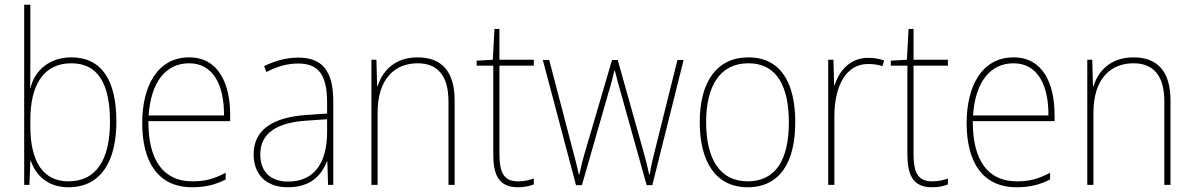

<svg xmlns="http://www.w3.org/2000/svg" viewBox="-20 -780 5037 810"><path d="M108 -509V-760H82V0H104L108 -101H110C133 -37 184 10 269 10C408 10 471 -103 471 -267C471 -444 407 -538 281 -538C191 -538 127 -485 109 -410H107C108 -438 108 -481 108 -509ZM281 -513C391 -513 444 -430 444 -267C444 -102 383 -15 269 -15C165 -15 108 -93 108 -248V-274C108 -422 164 -513 281 -513Z M778 -538C644 -538 580 -416 580 -261C580 -100 644 10 791 10C847 10 890 -1 932 -23V-51C880 -24 844 -15 791 -15C669 -15 605 -105 606 -269H951V-295C951 -427 902 -538 778 -538ZM778 -513C880 -513 926 -420 925 -293H607C617 -438 682 -513 778 -513Z M1238 -537C1188 -537 1139 -523 1094 -501L1104 -476C1153 -502 1196 -512 1238 -512C1322 -512 1360 -467 1360 -347V-301L1272 -295C1133 -285 1050 -234 1050 -129C1050 -49 1097 10 1195 10C1292 10 1337 -42 1359 -99H1361L1364 0H1386V-353C1386 -483 1338 -537 1238 -537ZM1273 -271 1360 -277V-220C1359 -98 1310 -14 1195 -14C1120 -14 1078 -57 1078 -129C1078 -220 1151 -263 1273 -271Z M1742 -538C1642 -538 1592 -477 1573 -416H1571L1568 -528H1547V0H1573V-305C1573 -446 1644 -513 1742 -513C1823 -513 1872 -465 1872 -352V0H1898V-357C1898 -481 1841 -538 1742 -538Z M2165 -15C2104 -15 2087 -55 2087 -130V-503H2232V-528H2087V-658H2066L2059 -528L1991 -524V-503H2061V-130C2061 -42 2084 10 2165 10C2194 10 2213 5 2232 -2V-27C2214 -20 2192 -15 2165 -15Z M2599 -389 2708 1H2732L2864 -527H2838L2745 -154C2733 -105 2727 -84 2721 -43H2719C2712 -76 2703 -111 2690 -157L2586 -527H2562L2454 -159C2438 -106 2430 -72 2424 -44H2422C2415 -76 2408 -103 2394 -156L2297 -527H2270L2410 1H2435L2547 -389C2557 -420 2564 -449 2572 -482H2574C2582 -449 2589 -423 2599 -389Z M3335 -264C3335 -423 3279 -538 3137 -538C3005 -538 2932 -436 2932 -265C2932 -97 3000 10 3134 10C3271 10 3335 -97 3335 -264ZM2959 -265C2959 -421 3020 -513 3137 -513C3262 -513 3308 -408 3308 -264C3308 -110 3255 -15 3134 -15C3015 -15 2959 -112 2959 -265Z M3642 -536C3564 -536 3519 -478 3501 -420H3499L3496 -528H3474V0H3500V-290C3500 -410 3545 -510 3642 -510C3666 -510 3685 -507 3703 -501L3710 -525C3690 -532 3667 -536 3642 -536Z M3912 -15C3851 -15 3834 -55 3834 -130V-503H3979V-528H3834V-658H3813L3806 -528L3738 -524V-503H3808V-130C3808 -42 3831 10 3912 10C3941 10 3960 5 3979 -2V-27C3961 -20 3939 -15 3912 -15Z M4256 -538C4122 -538 4058 -416 4058 -261C4058 -100 4122 10 4269 10C4325 10 4368 -1 4410 -23V-51C4358 -24 4322 -15 4269 -15C4147 -15 4083 -105 4084 -269H4429V-295C4429 -427 4380 -538 4256 -538ZM4256 -513C4358 -513 4404 -420 4403 -293H4085C4095 -438 4160 -513 4256 -513Z M4762 -538C4662 -538 4612 -477 4593 -416H4591L4588 -528H4567V0H4593V-305C4593 -446 4664 -513 4762 -513C4843 -513 4892 -465 4892 -352V0H4918V-357C4918 -481 4861 -538 4762 -538Z"/></svg>

Font: Noto Sans Ethiopic SemiCondensed Thin
Style: Regular
Weight: 100
Width: 4
Designer: Monotype Design Team
Foundry: Monotype Imaging Inc.
Version: Version 2.102